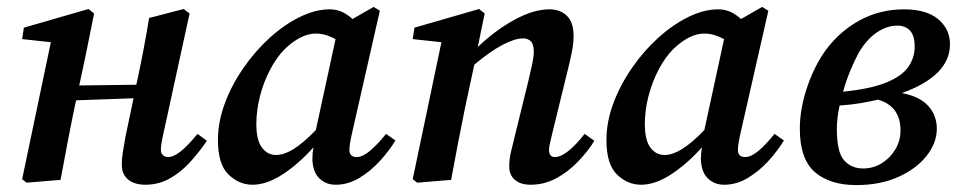

<svg xmlns="http://www.w3.org/2000/svg" viewBox="-20 -520 2782 555"><path d="M400 14Q369 14 350.5 -1Q332 -16 332 -44Q332 -61 335 -80Q338 -99 343 -126L366 -236L200 -230L196 -212Q185 -159 175 -106.5Q165 -54 155 0L57 8L44 -2L127 -398L44 -407L49 -440L236 -494L252 -481L227 -357L209 -273L374 -275L379 -298Q388 -340 396 -382.5Q404 -425 411 -468L511 -494L528 -481L453 -137Q445 -102 445 -87Q445 -77 451 -71.5Q457 -66 465 -66Q482 -66 502.5 -82.5Q523 -99 551 -133L578 -113Q557 -82 530.5 -52.5Q504 -23 471.5 -4.5Q439 14 400 14Z M721 -161Q721 -115 737 -93.5Q753 -72 778 -72Q801 -72 828.5 -89Q856 -106 893 -144L950 -407Q937 -414 922.5 -418.5Q908 -423 893 -423Q850 -423 803 -378Q780 -355 761 -319Q742 -283 731.5 -242Q721 -201 721 -161ZM950 14Q922 14 903 -4.5Q884 -23 883 -60Q883 -78 886 -94Q843 -46 797 -16Q751 14 710 14Q671 14 640.5 -15.5Q610 -45 610 -115Q610 -168 630 -221.5Q650 -275 684 -324Q718 -373 760 -411Q802 -449 847 -471Q892 -493 933 -493Q953 -493 969 -485.5Q985 -478 999 -465L1060 -500L1078 -489L998 -137Q990 -102 990 -87Q990 -66 1011 -66Q1028 -66 1049.5 -84Q1071 -102 1096 -133L1123 -114Q1105 -84 1078 -54.5Q1051 -25 1018.5 -5.5Q986 14 950 14Z M1186 8 1173 -2 1256 -398 1173 -407 1178 -440 1365 -494 1381 -481 1361 -384Q1411 -432 1466.5 -462.5Q1522 -493 1568 -493Q1600 -493 1619 -474Q1638 -455 1638 -417Q1638 -395 1633.5 -372Q1629 -349 1623 -325L1577 -137Q1573 -119 1570 -107Q1567 -95 1567 -87Q1567 -66 1584 -66Q1617 -66 1670 -133L1698 -113Q1679 -82 1650.5 -52.5Q1622 -23 1587.5 -4.5Q1553 14 1514 14Q1485 14 1468.5 0Q1452 -14 1452 -39Q1452 -59 1456.5 -79Q1461 -99 1468 -126L1508 -289Q1514 -314 1518.5 -335.5Q1523 -357 1523 -370Q1523 -392 1514.5 -400.5Q1506 -409 1492 -409Q1468 -409 1432 -390Q1396 -371 1351 -333L1325 -212Q1314 -159 1304 -106.5Q1294 -54 1284 0Z M1844 -161Q1844 -115 1860 -93.5Q1876 -72 1901 -72Q1924 -72 1951.5 -89Q1979 -106 2016 -144L2073 -407Q2060 -414 2045.5 -418.5Q2031 -423 2016 -423Q1973 -423 1926 -378Q1903 -355 1884 -319Q1865 -283 1854.5 -242Q1844 -201 1844 -161ZM2073 14Q2045 14 2026 -4.5Q2007 -23 2006 -60Q2006 -78 2009 -94Q1966 -46 1920 -16Q1874 14 1833 14Q1794 14 1763.5 -15.5Q1733 -45 1733 -115Q1733 -168 1753 -221.5Q1773 -275 1807 -324Q1841 -373 1883 -411Q1925 -449 1970 -471Q2015 -493 2056 -493Q2076 -493 2092 -485.5Q2108 -478 2122 -465L2183 -500L2201 -489L2121 -137Q2113 -102 2113 -87Q2113 -66 2134 -66Q2151 -66 2172.5 -84Q2194 -102 2219 -133L2246 -114Q2228 -84 2201 -54.5Q2174 -25 2141.5 -5.5Q2109 14 2073 14Z M2462 -367Q2450 -345 2438 -316Q2426 -287 2417 -255Q2497 -263 2542 -281.5Q2587 -300 2605.5 -326.5Q2624 -353 2624 -385Q2624 -417 2610.5 -431.5Q2597 -446 2574 -446Q2543 -446 2513.5 -425.5Q2484 -405 2462 -367ZM2455 15Q2379 15 2335.5 -22.5Q2292 -60 2292 -148Q2292 -206 2313.5 -269Q2335 -332 2369 -378Q2410 -432 2467.5 -462.5Q2525 -493 2593 -493Q2658 -493 2692 -464.5Q2726 -436 2726 -392Q2726 -301 2587 -251Q2639 -241 2663.5 -213.5Q2688 -186 2688 -148Q2688 -107 2658.5 -69.5Q2629 -32 2576.5 -8.5Q2524 15 2455 15ZM2399 -147Q2399 -80 2420 -56.5Q2441 -33 2475 -33Q2504 -33 2528.5 -48Q2553 -63 2568 -88Q2583 -113 2583 -143Q2583 -213 2518 -232Q2493 -226 2465.5 -221.5Q2438 -217 2407 -215Q2403 -197 2401 -180Q2399 -163 2399 -147Z"/></svg>

Font: Source Serif 4 Semibold
Style: Italic
Weight: 600
Italic angle: -12°
Designer: Frank Grießhammer
Foundry: Adobe
Version: Version 4.005;hotconv 1.1.0;makeotfexe 2.6.0